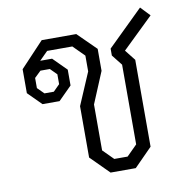

<svg xmlns="http://www.w3.org/2000/svg" viewBox="-73 -697 732 766"><g transform="rotate(-10 292.5 -314.0)"><path d="M240 -74V-282L296 -413V-477L251 -522H149L115 -488H163L217 -434V-370L163 -316H94L40 -370V-467L135 -568H275L349 -495V-406L296 -279V-93L338 -51H392L434 -93V-416L400 -459V-487L544 -628L580 -590L455 -469L489 -426V-74L416 0H314ZM147 -357 173 -383V-423L147 -449H109L83 -424V-383L109 -357Z"/></g></svg>

Font: Chakra Petch Light
Style: Regular
Weight: 300
Designer: Katatrad Aksorn Co.,Ltd.
Foundry: Cadson Demak Co.,Ltd.
Version: Version 1.000; ttfautohint (v1.6)